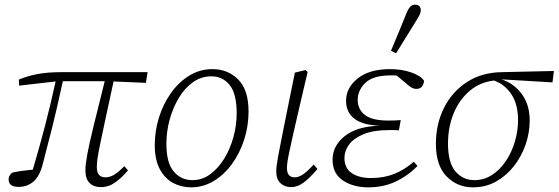

<svg xmlns="http://www.w3.org/2000/svg" viewBox="-20 -792 2400 825"><path d="M62 -424 61 -450Q96 -465 140 -473.5Q184 -482 245 -482H614L607 -436L468 -442Q448 -350 434.5 -287Q421 -224 412.5 -183.5Q404 -143 400 -118Q396 -93 396 -76Q396 -51 405.5 -40.5Q415 -30 433 -30Q453 -30 472.5 -42.5Q492 -55 514 -78L530 -60Q504 -29 475.5 -8.5Q447 12 413 12Q383 12 365 -5.5Q347 -23 347 -61Q347 -85 355 -128.5Q363 -172 381.5 -248Q400 -324 430 -443H250Q225 -327 204 -243.5Q183 -160 164 -88Q151 -36 124.5 -12.5Q98 11 60 11Q17 11 17 -21Q17 -31 22 -38.5Q27 -46 32 -50Q53 -55 76 -58Q99 -61 121 -63Q149 -158 173 -249.5Q197 -341 219 -442Z M801 13Q759 13 723.5 -6Q688 -25 666.5 -65.5Q645 -106 645 -168Q645 -230 663.5 -288.5Q682 -347 715.5 -393.5Q749 -440 794 -467.5Q839 -495 893 -495Q959 -495 1003.5 -450.5Q1048 -406 1048 -313Q1048 -250 1029 -191.5Q1010 -133 976.5 -87Q943 -41 898 -14Q853 13 801 13ZM807 -18Q849 -18 883.5 -43.5Q918 -69 943.5 -110.5Q969 -152 983 -203Q997 -254 997 -305Q997 -389 967 -426.5Q937 -464 888 -464Q845 -464 809.5 -439Q774 -414 748.5 -371.5Q723 -329 709 -278Q695 -227 695 -174Q695 -92 726.5 -55Q758 -18 807 -18Z M1231 12Q1203 12 1185 -5Q1167 -22 1167 -56Q1167 -76 1174.5 -117.5Q1182 -159 1200 -248L1247 -480L1293 -491L1302 -483L1274 -364Q1254 -279 1242 -225.5Q1230 -172 1223.5 -141.5Q1217 -111 1215 -95.5Q1213 -80 1213 -70Q1213 -30 1246 -30Q1264 -30 1282.5 -43Q1301 -56 1328 -85L1344 -66Q1313 -29 1286 -8.5Q1259 12 1231 12Z M1563 13Q1498 13 1453.5 -16.5Q1409 -46 1409 -106Q1409 -165 1461 -207Q1513 -249 1613 -252H1612Q1540 -254 1503.5 -281.5Q1467 -309 1467 -359Q1467 -415 1517 -455Q1567 -495 1656 -495Q1707 -495 1748 -480.5Q1789 -466 1802 -445Q1801 -430 1793 -420Q1785 -410 1769 -410Q1757 -410 1745.5 -417.5Q1734 -425 1720 -438L1685 -467Q1678 -468 1672 -468Q1666 -468 1658 -468Q1583 -468 1550 -436Q1517 -404 1517 -363Q1517 -322 1548 -298Q1579 -274 1648 -274Q1664 -274 1678 -274.5Q1692 -275 1702 -276L1694 -232Q1687 -233 1675 -233Q1663 -233 1651 -233Q1585 -233 1542.5 -215.5Q1500 -198 1480 -171Q1460 -144 1460 -113Q1460 -70 1491 -48.5Q1522 -27 1574 -27Q1630 -27 1674.5 -45Q1719 -63 1758 -97L1774 -79Q1732 -36 1679.5 -11.5Q1627 13 1563 13ZM1660 -574Q1677 -614 1693.5 -654Q1710 -694 1726 -734Q1741 -772 1762 -772Q1788 -772 1788 -748Q1788 -738 1783 -728Q1778 -718 1766 -699Q1745 -665 1724 -631Q1703 -597 1682 -563Z M2012 13Q1945 13 1899 -34Q1853 -81 1853 -174Q1853 -258 1887 -327Q1921 -396 1985 -438.5Q2049 -481 2138 -482L2360 -487L2354 -438L2135 -451Q2188 -434 2222 -388Q2256 -342 2256 -274Q2256 -222 2238.5 -171Q2221 -120 2188.5 -78.5Q2156 -37 2111.5 -12Q2067 13 2012 13ZM1905 -175Q1905 -93 1937 -55.5Q1969 -18 2018 -18Q2060 -18 2094.5 -40.5Q2129 -63 2154 -100.5Q2179 -138 2192.5 -184Q2206 -230 2206 -276Q2206 -343 2178 -386Q2150 -429 2103 -446Q2042 -439 1997.5 -401Q1953 -363 1929 -304Q1905 -245 1905 -175Z"/></svg>

Font: Source Serif 4 SmText Light
Style: Italic
Weight: 300
Italic angle: -12°
Designer: Frank Grießhammer
Foundry: Adobe
Version: Version 4.005;hotconv 1.1.0;makeotfexe 2.6.0